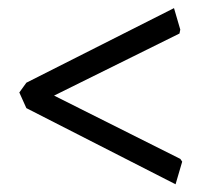

<svg xmlns="http://www.w3.org/2000/svg" viewBox="-20 -449 522 480"><path d="M45.9 -178.7 28.3 -217.8 45.9 -242.2 415 -428.7 430.7 -375 428.7 -365.2 115.2 -210 430.7 -51.8 435.5 -44.9 418.9 11.7Z"/></svg>

Font: Comprehension Dark
Style: Regular
Weight: 700
Designer: Alfredo Marco Pradil
Foundry: Alfredo Marco Pradil
Version: 1.0